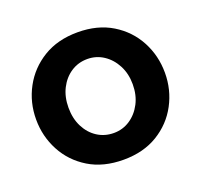

<svg xmlns="http://www.w3.org/2000/svg" viewBox="-100 -646 806 769"><g transform="rotate(-20 303.0 -261.5)"><path d="M303 10Q217 10 155.5 -27.5Q94 -65 61 -127Q28 -189 28 -261Q28 -334 61.5 -396Q95 -458 156.5 -495.5Q218 -533 303 -533Q388 -533 449.5 -495.5Q511 -458 544 -396Q577 -334 577 -261Q577 -189 544 -127Q511 -65 449.5 -27.5Q388 10 303 10ZM166 -261Q166 -215 184 -179.5Q202 -144 233 -124Q264 -104 303 -104Q341 -104 372 -124.5Q403 -145 421.5 -180.5Q440 -216 440 -262Q440 -307 421.5 -342.5Q403 -378 372 -398.5Q341 -419 303 -419Q264 -419 233 -398.5Q202 -378 184 -342.5Q166 -307 166 -261Z"/></g></svg>

Font: Raleway
Style: Bold
Weight: 700
Designer: Matt McInerney, Pablo Impallari, Rodrigo Fuenzalida
Foundry: Matt McInerney, Pablo Impallari, Rodrigo Fuenzalida
Version: Version 4.026